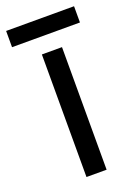

<svg xmlns="http://www.w3.org/2000/svg" viewBox="-152 -733 562 789"><g transform="rotate(-20 128.5 -338.5)"><path d="M173 0H85V-536H173ZM277 -677V-606H-20V-677Z"/></g></svg>

Font: Noto Sans Tagalog
Style: Regular
Weight: 400
Designer: Monotype Design Team
Foundry: Monotype Imaging Inc.
Version: Version 2.001; ttfautohint (v1.8.4.7-5d5b)